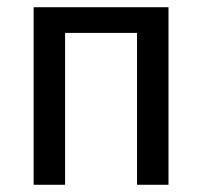

<svg xmlns="http://www.w3.org/2000/svg" viewBox="-20 -511 559 531"><path d="M73 0V-491H446V0H359V-420H160V0Z"/></svg>

Font: Nunito Sans 10pt Condensed Medium
Style: Regular
Weight: 500
Width: 3
Designer: Vernon Adams
Foundry: Vernon Adams
Version: Version 3.101;gftools[0.9.27]